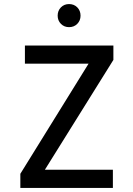

<svg xmlns="http://www.w3.org/2000/svg" viewBox="-20 -924 656 944"><path d="M80 0V-69.5L439 -649L458.5 -611H102.5V-700H537.5V-629.5L177 -51.5L158.5 -89.5H535V0ZM319.5 -790.5Q295.5 -790.5 279.5 -806.8Q263.5 -823 263.5 -847Q263.5 -871.5 279.5 -887.8Q295.5 -904 319.5 -904Q344 -904 360 -887.8Q376 -871.5 376 -847Q376 -823 360 -806.8Q344 -790.5 319.5 -790.5Z"/></svg>

Font: Overpass Mono Medium
Style: Regular
Weight: 500
Monospace: yes
Designer: Delve Withrington, Dave Bailey
Foundry: Delve Fonts LLC
Version: Version 4.000